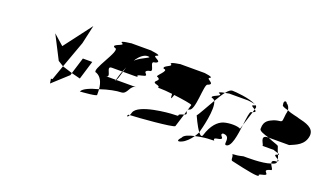

<svg xmlns="http://www.w3.org/2000/svg" viewBox="-59 -1054 2042 1211"><g transform="rotate(20 962.5 -448.5)"><path d="M195 -590 275 -434 312 -411 377 -590 405 -715 264 -529ZM267 -312 272 -281 375 -375 379 -390 312 -411 277 -312ZM379 -390 438 -375 476 -500H413Z M466 -298C480 -299 583 -306 576 -316C576 -329 576 -341 575 -353C522 -339 476 -321 466 -298ZM523 -445C555 -432 571 -398 575 -353C630 -372 685 -382 711 -382C757 -382 747 -445 793 -445H658C655 -437 652 -433 655 -445H586C631 -445 559 -508 605 -508H675C679 -519 684 -530 689 -541L679 -508H749C812 -508 738 -514 799 -526C861 -538 779 -552 831 -570C877 -570 804 -632 850 -632C902 -650 808 -664 845 -676C883 -689 778 -695 806 -695H662C690 -695 583 -689 612 -676C642 -664 541 -650 580 -632C626 -632 478 -445 523 -445ZM663 -474C659 -460 656 -451 655 -445H658C661 -453 666 -464 666 -464L679 -508H675C670 -496 666 -485 663 -474ZM719 -597C739 -630 767 -654 792 -654C834 -654 759 -635 719 -597Z M895 -552C933 -535 867 -520 899 -507C950 -495 897 -489 939 -489C954 -489 987 -487 1018 -483C1019 -457 1021 -442 1030 -472L1033 -481C1089 -474 1156 -464 1156 -458L1145 -421C1147 -423 1148 -425 1152 -427C1194 -427 1185 -614 1209 -614C1257 -632 1187 -646 1204 -658C1238 -671 1158 -677 1166 -677H996C1021 -677 937 -671 945 -658C972 -646 896 -632 914 -614C957 -614 871 -552 895 -552ZM809 -266C793 -266 799 -236 813 -266ZM813 -266C860 -267 1099 -286 1107 -299L1134 -386C1131 -385 1125 -383 1120 -382C1079 -370 1129 -364 1070 -364C1045 -364 839 -348 820 -285C818 -277 816 -271 813 -266ZM1147 -636C1149 -637 1152 -637 1154 -637C1160 -637 1156 -637 1147 -636ZM1134 -386C1157 -394 1143 -403 1142 -413ZM1142 -413 1145 -421C1143 -418 1142 -416 1142 -413Z M1210 -409C1210 -409 1238 -345 1262 -314L1263 -318C1268 -335 1308 -486 1283 -532C1251 -478 1221 -420 1210 -409ZM1169 -244C1143 -216 1153 -210 1179 -222C1201 -231 1226 -256 1244 -282C1207 -274 1175 -262 1169 -244ZM1262 -545C1271 -545 1278 -540 1283 -532C1299 -559 1314 -584 1329 -603C1311 -600 1290 -595 1293 -589C1338 -577 1244 -562 1262 -545ZM1329 -603C1349 -607 1366 -608 1343 -608H1482C1479 -608 1520 -605 1532 -599C1487 -625 1388 -632 1368 -632C1357 -632 1344 -621 1329 -603ZM1244 -282C1292 -293 1327 -295 1335 -295C1401 -295 1343 -301 1373 -313C1451 -325 1376 -340 1405 -358C1466 -358 1426 -295 1448 -295C1484 -295 1496 -381 1505 -452L1496 -423C1477 -434 1425 -436 1384 -424C1348 -412 1313 -377 1291 -306C1286 -290 1275 -297 1262 -314C1258 -304 1251 -293 1244 -282ZM1520 -589C1513 -583 1530 -576 1541 -569L1544 -580C1546 -587 1543 -592 1536 -597C1538 -595 1534 -592 1520 -589ZM1532 -599C1533 -598 1535 -598 1536 -597C1535 -598 1534 -598 1532 -599ZM1525 -545C1516 -545 1511 -502 1505 -452L1535 -548ZM1535 -548C1557 -556 1552 -562 1541 -569Z M1508 -251C1516 -239 1506 -214 1524 -214C1524 -214 1660 -182 1693 -182C1734 -182 1675 -188 1733 -200C1783 -212 1702 -227 1765 -244C1785 -244 1762 -266 1756 -284C1703 -264 1591 -267 1576 -267C1510 -250 1500 -263 1508 -251ZM1618 -470C1613 -454 1648 -442 1685 -432H1822C1861 -449 1917 -467 1925 -532C1930 -586 1871 -600 1820 -612C1815 -616 1767 -622 1740 -636C1740 -626 1738 -617 1736 -610L1731 -566C1726 -549 1716 -559 1678 -546C1652 -534 1617 -523 1618 -470ZM1699 -658C1696 -649 1714 -642 1740 -636C1738 -652 1730 -668 1717 -675C1715 -687 1691 -689 1699 -658ZM1664 -370H1750C1732 -370 1753 -366 1773 -360C1762 -381 1760 -401 1755 -404C1746 -410 1710 -419 1685 -432H1683C1616 -432 1680 -370 1664 -370ZM1773 -360C1774 -357 1776 -354 1777 -351H1779C1786 -354 1782 -357 1773 -360ZM1756 -284C1773 -288 1784 -294 1786 -301C1787 -303 1787 -306 1787 -309C1786 -308 1785 -308 1784 -307C1755 -307 1752 -296 1756 -284ZM1777 -351C1744 -343 1771 -333 1786 -323C1784 -331 1781 -342 1777 -351ZM1786 -323C1787 -318 1787 -313 1787 -309C1797 -314 1793 -318 1786 -323Z"/></g></svg>

Font: bitstorm
Style: ulcnobl
Weight: 400
Version: Version 0.2